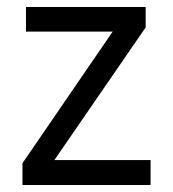

<svg xmlns="http://www.w3.org/2000/svg" viewBox="-20 -527 493 547"><path d="M409 0H44V-62L301 -437H54V-507H395V-449L135 -71H409Z"/></svg>

Font: Hind Guntur
Style: Regular
Weight: 400
Designer: Manushi Parikh, Hitesh Malaviya
Foundry: Indian Type Foundry
Version: Version 1.002;PS 1.0;hotconv 1.0.86;makeotf.lib2.5.63406; tt